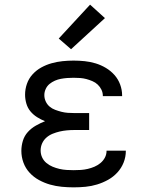

<svg xmlns="http://www.w3.org/2000/svg" viewBox="-20 -799 640 827"><path d="M297 8Q272 8 246 5.5Q220 3 195.5 -4Q171 -11 148 -23.5Q125 -36 107.5 -55Q90 -74 81 -98.5Q72 -123 72 -149Q72 -171 78.5 -192.5Q85 -214 100 -230.5Q115 -247 134.5 -258Q154 -269 174 -277Q156 -284 139.5 -294.5Q123 -305 111 -319.5Q99 -334 93.5 -353Q88 -372 88 -391Q88 -415 96 -438Q104 -461 120.5 -479Q137 -497 158 -508.5Q179 -520 202 -526.5Q225 -533 249 -535.5Q273 -538 297 -538Q321 -538 345 -535.5Q369 -533 392 -526Q415 -519 436 -506.5Q457 -494 473 -476Q489 -458 497.5 -435Q506 -412 506 -388Q506 -387 506 -386Q506 -385 506 -385H423Q423 -385 423 -385.5Q423 -386 423 -386Q423 -400 417 -412.5Q411 -425 401 -434.5Q391 -444 378 -449.5Q365 -455 352 -458.5Q339 -462 325 -463Q311 -464 297 -464Q283 -464 269.5 -463Q256 -462 242.5 -459.5Q229 -457 216.5 -451.5Q204 -446 193.5 -437.5Q183 -429 177 -416Q171 -403 171 -390V-389Q171 -375 177 -362Q183 -349 193.5 -340Q204 -331 217.5 -326Q231 -321 244.5 -317.5Q258 -314 272 -313Q286 -312 300 -312H364V-239H300Q284 -239 268 -237.5Q252 -236 237 -232.5Q222 -229 207 -223Q192 -217 180 -206.5Q168 -196 161.5 -181.5Q155 -167 155 -151Q155 -135 161.5 -121Q168 -107 180 -97Q192 -87 206.5 -81Q221 -75 236 -71.5Q251 -68 266.5 -67Q282 -66 297 -66Q313 -66 328 -67Q343 -68 358 -71.5Q373 -75 387 -81Q401 -87 413 -97Q425 -107 432 -120.5Q439 -134 439 -150H522Q522 -150 522 -149.5Q522 -149 522 -149Q522 -123 512.5 -99Q503 -75 485.5 -56Q468 -37 445.5 -24.5Q423 -12 398.5 -4.5Q374 3 348.5 5.5Q323 8 297 8ZM286 -587 233 -633 368 -779 432 -721Z"/></svg>

Font: Iosevka Curly Extended
Style: Regular
Weight: 400
Width: 7
Monospace: yes
Designer: Belleve Invis
Foundry: Belleve Invis
Version: Version 11.1.0; ttfautohint (v1.8.3)